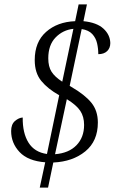

<svg xmlns="http://www.w3.org/2000/svg" viewBox="-20 -780 543 879"><path d="M187 -37Q108 -43 69.5 -84Q31 -125 31 -180Q31 -211 48.5 -226Q66 -241 84 -242Q83 -171 110.5 -127Q138 -83 195 -75L251 -344Q199 -373 169 -409.5Q139 -446 139 -505Q139 -588 191 -634Q243 -680 324 -683L340 -760H378L362 -683Q423 -677 453.5 -649Q484 -621 485 -583Q485 -560 470.5 -546Q456 -532 430 -532Q430 -557 424.5 -581.5Q419 -606 402.5 -624Q386 -642 354 -647L299 -387L307 -382Q369 -346 398.5 -309.5Q428 -273 428 -219Q428 -134 370.5 -87Q313 -40 224 -36L200 79H162ZM316 -648Q268 -643 234.5 -608.5Q201 -574 201 -513Q201 -475 216 -451.5Q231 -428 265 -406ZM232 -74Q295 -79 330 -115Q365 -151 365 -208Q365 -246 347.5 -272.5Q330 -299 286 -326Z"/></svg>

Font: Noto Serif SemiCondensed Light
Style: Italic
Weight: 300
Width: 4
Italic angle: -12°
Designer: Monotype Design Team
Foundry: Monotype Imaging Inc.
Version: Version 2.013; ttfautohint (v1.8.4.7-5d5b)